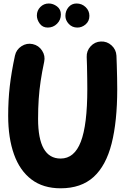

<svg xmlns="http://www.w3.org/2000/svg" viewBox="-20 -981 699 1078"><path d="M163.6 -733.4Q197.3 -726.1 216.3 -696.8Q235.4 -667.5 228 -633.8Q215.8 -576.7 208.3 -526.1Q200.7 -475.6 197.3 -424.3Q193.8 -373 193.8 -313.5Q193.8 -90.8 320.3 -90.8Q397.5 -90.8 433.8 -185.3Q470.2 -279.8 470.2 -481Q470.2 -506.3 469.7 -541.7Q469.2 -577.1 468.5 -610.1Q467.8 -643.1 466.8 -660.6Q465.3 -695.3 488.8 -720.9Q512.2 -746.6 546.4 -748Q580.6 -749.5 606.2 -726.3Q631.8 -703.1 633.8 -668.5Q634.8 -649.9 635.7 -615.7Q636.7 -581.5 637.5 -544.7Q638.2 -507.8 638.2 -481Q638.2 -299.3 606.7 -175Q575.2 -50.8 505.4 12.7Q435.5 76.2 320.3 76.2Q222.2 76.2 156.7 26.6Q91.3 -22.9 58.6 -114.5Q25.9 -206.1 25.9 -331.1Q25.9 -418 34.9 -496.8Q43.9 -575.7 64 -668.9Q71.3 -702.6 100.8 -721.7Q130.4 -740.7 163.6 -733.4ZM481.9 -892.1Q481.9 -862.3 460.9 -844.2Q439.9 -826.2 414.6 -826.2Q385.3 -826.2 366.2 -846.7Q347.2 -867.2 347.2 -891.6Q347.2 -919.9 364.7 -940.7Q382.3 -961.4 409.7 -961.4Q439.5 -961.4 460.7 -941.2Q481.9 -920.9 481.9 -892.1ZM321.8 -899.9Q321.8 -869.1 300.3 -847.7Q278.8 -826.2 248 -826.2Q219.2 -826.2 203.1 -848.4Q187 -870.6 187 -894Q187 -921.9 206.5 -941.7Q226.1 -961.4 253.9 -961.4Q278.3 -961.4 300 -945.1Q321.8 -928.7 321.8 -899.9Z"/></svg>

Font: Mikhak-DS1-FD Black
Style: Regular
Weight: 900
Designer: Amin Abedi
Version: Version 3.2